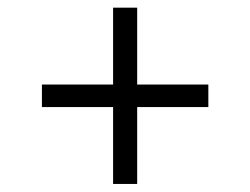

<svg xmlns="http://www.w3.org/2000/svg" viewBox="-20 -575 640 491"><path d="M269.2 -104.6V-301.2H87.2V-358.8H269.2V-555.4H330.8V-358.8H512.8V-301.2H330.8V-104.6Z"/></svg>

Font: SourceCodeVF
Style: Italic
Weight: 200
Italic angle: -11°
Monospace: yes
Designer: Paul D. Hunt, Teo Tuominen
Foundry: Adobe
Version: Version 1.026;hotconv 1.1.0;makeotfexe 2.6.0